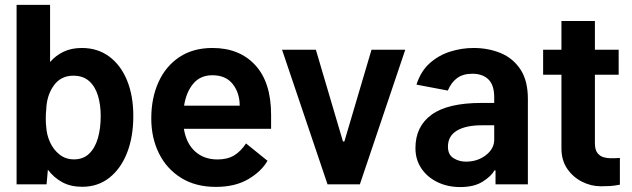

<svg xmlns="http://www.w3.org/2000/svg" viewBox="-20 -747 2559 778"><path d="M520.2 -277Q520.2 -192.5 494.9 -127.8Q469.5 -63.2 422.9 -26.6Q376.4 9.9 313.2 9.9Q266.3 9.9 232.2 -8.7Q198.2 -27.3 174 -59.3L168.7 0H47.2V-727.3H182.9V-495.7Q206 -522.4 237.7 -537.5Q269.5 -552.6 311.8 -552.6Q375.7 -552.6 422.6 -517.8Q469.5 -483 494.9 -421Q520.2 -359 520.2 -277ZM388.1 -277Q388.1 -322.1 377 -359.2Q365.8 -396.3 341.3 -418.3Q316.8 -440.3 277 -440.3Q226.2 -440.3 197.6 -400Q169 -359.7 167.3 -302.2Q165.5 -288.4 165.5 -266.9Q165.5 -245.4 167.3 -233.7Q169 -200.3 183.1 -169.9Q197.1 -139.6 221.8 -120.4Q246.4 -101.2 279.8 -101.2Q317.5 -101.2 341.4 -124.5Q365.4 -147.7 376.8 -187.5Q388.1 -227.3 388.1 -277Z M854.8 10.3Q772.7 10.3 714.1 -26.1Q655.5 -62.5 624.3 -125.2Q593 -187.9 593 -267Q593 -349.8 622.2 -414.2Q651.3 -478.7 706.7 -515.6Q762.1 -552.6 840.9 -552.6Q950.3 -552.6 1014.4 -483Q1078.5 -413.4 1078.5 -282V-225.1H725.1Q734.7 -165.8 770.6 -133.3Q806.5 -100.9 861.5 -100.9Q901.6 -100.9 928.6 -117.2Q955.6 -133.5 976.9 -165.8L1063.9 -95.5Q1039.8 -52.9 986.5 -21.3Q933.2 10.3 854.8 10.3ZM840.6 -442.1Q791.9 -442.1 763.3 -408.2Q734.7 -374.3 725.9 -318.9H951.3Q951.3 -370 923.3 -406.1Q895.2 -442.1 840.6 -442.1Z M1622.2 -545.5 1438.2 0H1307.2L1122.9 -545.5H1259.9L1369.7 -173.7H1375.4L1485.4 -545.5Z M1987.9 0V-56.5H1983.7Q1970.9 -33.4 1936.1 -11.2Q1901.3 11 1844.8 11Q1794 11 1752.8 -8.9Q1711.6 -28.8 1687.5 -64.5Q1663.4 -100.1 1663.4 -147Q1663.4 -234.7 1728.9 -282.3Q1794.4 -329.9 1931.1 -329.9H1982.6V-352.6Q1982.6 -402.3 1959.2 -425.2Q1935.7 -448.2 1893.8 -448.2Q1856.2 -448.2 1832 -430.4Q1807.9 -412.6 1794.7 -380L1667.6 -404.1Q1684.7 -458.1 1721.2 -490.8Q1757.8 -523.4 1804.5 -538Q1851.2 -552.6 1898.8 -552.6Q1958.5 -552.6 2008.5 -532Q2058.6 -511.4 2088.8 -465.9Q2119 -420.5 2119 -346.2V0ZM1982.6 -239.3H1931.8Q1867.2 -239.3 1831.1 -217.5Q1795.1 -195.7 1795.1 -152.7Q1795.1 -120 1817.8 -106Q1840.6 -92 1867.9 -92Q1915.1 -92 1948.9 -118.3Q1982.6 -144.5 1982.6 -181.1Z M2486.9 -545.5V-444.2H2390.6V-166.5Q2390.6 -139.2 2401.5 -126.2Q2412.3 -113.3 2427 -109.6Q2441.8 -105.8 2453.8 -105.8Q2476.6 -105.8 2491.8 -106.9V1.4Q2466.6 6 2451 6.9Q2435.4 7.8 2414.1 7.8Q2375.4 7.8 2338.8 -10.5Q2302.2 -28.8 2278.6 -63Q2255 -97.3 2255 -145.6V-444.2H2180.8V-545.5H2255V-661.9H2390.6V-545.5Z"/></svg>

Font: Interface
Style: Bold
Weight: 700
Designer: Rasmus Andersson
Foundry: rsms
Version: Version 1.8